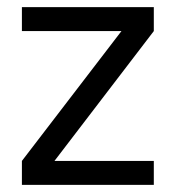

<svg xmlns="http://www.w3.org/2000/svg" viewBox="-20 -520 495 540"><path d="M41.6 0V-67.4L321.6 -432.6H41.6V-500H412.6V-432.6L133.2 -67.4H412.6V0Z"/></svg>

Font: Titillium Web
Style: Bold
Weight: 700
Designer: Mohamed Gaber, Accademia di Belle Arti di Urbino
Foundry: Kief Type Foundry, Accademia di Belle Arti di Urbino
Version: Version 3.000